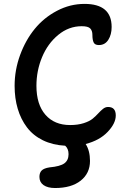

<svg xmlns="http://www.w3.org/2000/svg" viewBox="-20 -761 653 975"><path d="M259.8 193.8Q222.2 193.8 201.2 179Q180.2 164.1 180.2 137.2Q180.2 116.2 191.7 104.7Q203.1 93.3 231.9 88.9Q285.6 84 306.9 68.4Q328.1 52.7 328.1 22Q328.1 -5.9 311 -21Q247.1 -24.4 197.5 -48.8Q147.9 -73.2 116.9 -114.3Q85.9 -155.3 70.1 -208.5Q54.2 -261.7 54.2 -325.2Q54.2 -405.3 82 -481.4Q109.9 -557.6 156.7 -614.7Q203.6 -671.9 270 -706.5Q336.4 -741.2 409.2 -741.2Q546.9 -741.2 546.9 -624Q546.9 -585.4 530 -558.8Q513.2 -532.2 481.9 -532.2Q461.9 -532.2 455.6 -545.4Q449.2 -558.6 449.2 -584Q449.2 -605 438.2 -616.5Q427.2 -627.9 395 -627.9Q329.1 -627.9 275.6 -583.7Q222.2 -539.6 193.6 -470.7Q165 -401.9 165 -325.2Q165 -230.5 210.7 -178.2Q256.3 -126 335.9 -126Q375 -126 404.8 -135.5Q434.6 -145 450.7 -158.4Q466.8 -171.9 479 -185.3Q491.2 -198.7 503.2 -208.3Q515.1 -217.8 528.8 -217.8Q567.9 -217.8 567.9 -174.8Q567.9 -134.3 526.6 -91.1Q485.4 -47.9 415 -29.8Q437 4.4 437 56.2Q437 119.1 389.6 156.5Q342.3 193.8 259.8 193.8Z"/></svg>

Font: Shantell Sans Bouncy
Style: Regular
Weight: 500
Designer: Stephen Nixon, Anya Danilova, Shantell Martin
Foundry: Arrow Type
Version: Version 1.006;[9816181b4]